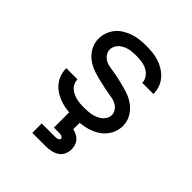

<svg xmlns="http://www.w3.org/2000/svg" viewBox="-205 -659 1010 1010"><g transform="rotate(45 300.0 -154.0)"><path d="M299 8Q274 8 249.5 5.5Q225 3 201.5 -4.5Q178 -12 156.5 -24.5Q135 -37 119 -55.5Q103 -74 94.5 -97.5Q86 -121 86 -146Q86 -146 86 -146.5Q86 -147 86 -147H169Q169 -147 169 -147Q169 -147 169 -147Q169 -133 175 -119.5Q181 -106 191.5 -96.5Q202 -87 215 -81Q228 -75 242 -71.5Q256 -68 270 -67Q284 -66 299 -66Q313 -66 327 -67Q341 -68 354.5 -71Q368 -74 381 -79.5Q394 -85 405 -94Q416 -103 423 -115.5Q430 -128 430 -142Q430 -158 420.5 -172Q411 -186 397 -194Q383 -202 367.5 -205Q352 -208 336 -210.5Q320 -213 304.5 -216.5Q289 -220 273 -223.5Q257 -227 241.5 -231Q226 -235 211 -240Q196 -245 181.5 -252Q167 -259 154 -268.5Q141 -278 130 -290Q119 -302 111.5 -316Q104 -330 100 -345.5Q96 -361 96 -377Q96 -401 104.5 -424Q113 -447 128 -465Q143 -483 164 -495.5Q185 -508 207.5 -515.5Q230 -523 254 -525.5Q278 -528 301 -528Q325 -528 349 -525.5Q373 -523 395.5 -515.5Q418 -508 438.5 -495Q459 -482 474.5 -464Q490 -446 498 -423Q506 -400 506 -376Q506 -376 506 -375.5Q506 -375 506 -375H423Q423 -375 423 -375Q423 -375 423 -375Q423 -395 410.5 -412.5Q398 -430 380 -439Q362 -448 342 -451Q322 -454 301 -454Q288 -454 274.5 -453Q261 -452 248 -449Q235 -446 222.5 -440Q210 -434 200 -425Q190 -416 184 -403.5Q178 -391 178 -378Q178 -362 187.5 -348Q197 -334 210.5 -326Q224 -318 240 -315Q256 -312 272 -309.5Q288 -307 303.5 -304Q319 -301 334.5 -297Q350 -293 365.5 -289Q381 -285 396.5 -280Q412 -275 426 -268Q440 -261 453 -251.5Q466 -242 477 -230Q488 -218 496 -204Q504 -190 508 -174.5Q512 -159 512 -143Q512 -119 503 -95.5Q494 -72 478 -54Q462 -36 440.5 -23.5Q419 -11 395.5 -4Q372 3 347.5 5.5Q323 8 299 8ZM200 220V150H300Q305 150 309.5 149.5Q314 149 318 147.5Q322 146 325.5 143Q329 140 329 135Q329 131 325.5 127.5Q322 124 318 122.5Q314 121 309.5 120.5Q305 120 300 120H261V0H339V54Q353 57 366.5 64Q380 71 389.5 81.5Q399 92 403.5 106.5Q408 121 408 135Q408 155 399.5 173Q391 191 374.5 201.5Q358 212 338.5 216Q319 220 300 220Z"/></g></svg>

Font: Zed Mono Extended
Style: Regular
Weight: 400
Width: 7
Monospace: yes
Designer: Belleve Invis
Foundry: Belleve Invis
Version: Version 1.0.0; ttfautohint (v1.8.4)